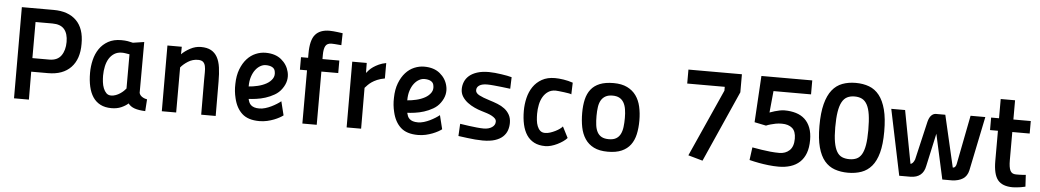

<svg xmlns="http://www.w3.org/2000/svg" viewBox="-39 -1077 7867 1452"><g transform="rotate(5 3894.5 -350.5)"><path d="M195 -212 196 0H83L82 -692H323Q435 -692 496 -631.5Q557 -571 556 -455Q557 -339 496 -275.5Q435 -212 323 -212ZM323 -315Q385 -315 413.5 -355.5Q442 -396 442 -459Q442 -522 413.5 -555.5Q385 -589 323 -589H195V-315Z M1026 -124Q1030 -107 1046.5 -95.5Q1063 -84 1086 -80L1080 10Q1029 8 998 -3Q967 -14 950 -37Q929 -18 897 -4Q865 10 823 10Q774 10 739 -8Q704 -26 682 -59Q660 -92 649.5 -138.5Q639 -185 639 -242Q639 -292 650.5 -340Q662 -388 687.5 -425.5Q713 -463 754 -486Q795 -509 853 -509Q881 -509 902.5 -505.5Q924 -502 942 -497L1027 -510ZM812 -85Q830 -85 847.5 -91.5Q865 -98 880 -108Q895 -118 906.5 -129Q918 -140 924 -148V-408H922Q910 -410 895 -412.5Q880 -415 866 -415Q833 -415 809 -400Q785 -385 769.5 -360Q754 -335 746.5 -301Q739 -267 739 -230Q739 -207 742 -181.5Q745 -156 753.5 -134.5Q762 -113 776 -99Q790 -85 812 -85Z M1205 0 1204 -499H1313L1312 -442Q1338 -468 1377 -489Q1416 -510 1458 -510Q1505 -510 1535 -493.5Q1565 -477 1582.5 -445.5Q1600 -414 1606.5 -367.5Q1613 -321 1613 -261L1614 0H1504L1503 -260Q1503 -294 1503.5 -321.5Q1504 -349 1499.5 -369Q1495 -389 1482.5 -400Q1470 -411 1444 -411Q1403 -411 1368.5 -389Q1334 -367 1314 -342V0Z M2125 -49Q2115 -41 2097 -31Q2079 -21 2056 -12Q2033 -3 2005 3.5Q1977 10 1946 10Q1860 10 1814.5 -31.5Q1769 -73 1752 -147Q1739 -199 1741 -254Q1742 -318 1760.5 -366Q1779 -414 1808 -446Q1837 -478 1874 -493.5Q1911 -509 1949 -509Q2023 -509 2068.5 -471.5Q2114 -434 2127 -379Q2135 -347 2128.5 -314.5Q2122 -282 2099 -250Q2078 -220 2045 -201Q2012 -182 1977 -171Q1942 -160 1908 -155.5Q1874 -151 1851 -150Q1854 -137 1859 -125Q1864 -113 1874 -104Q1884 -95 1899.5 -90Q1915 -85 1938 -85Q1959 -85 1982.5 -92Q2006 -99 2027.5 -109.5Q2049 -120 2068 -132Q2087 -144 2099 -154ZM1958 -416Q1938 -416 1917.5 -404.5Q1897 -393 1880.5 -371.5Q1864 -350 1853.5 -318Q1843 -286 1843 -244Q1875 -246 1911 -254.5Q1947 -263 1976 -279Q2005 -295 2021 -319.5Q2037 -344 2029 -377Q2025 -396 2006.5 -406Q1988 -416 1958 -416Z M2272 -404H2218V-499H2272V-532Q2272 -633 2307.5 -675Q2343 -717 2416 -717Q2429 -717 2446 -715.5Q2463 -714 2479 -712Q2497 -709 2516 -707L2514 -616Q2502 -617 2489 -618Q2478 -619 2464.5 -620Q2451 -621 2440 -621Q2406 -621 2393.5 -598.5Q2381 -576 2381 -531V-499H2509V-404H2381V0H2272Z M2607 -499H2717L2718 -423Q2726 -433 2738 -446Q2750 -459 2767.5 -471Q2785 -483 2808.5 -494Q2832 -505 2864 -511V-394Q2830 -388 2806 -377.5Q2782 -367 2765.5 -355.5Q2749 -344 2737.5 -332Q2726 -320 2717 -310L2718 0H2608Z M3329 -49Q3319 -41 3301 -31Q3283 -21 3260 -12Q3237 -3 3209 3.5Q3181 10 3150 10Q3064 10 3018.5 -31.5Q2973 -73 2956 -147Q2943 -199 2945 -254Q2946 -318 2964.5 -366Q2983 -414 3012 -446Q3041 -478 3078 -493.5Q3115 -509 3153 -509Q3227 -509 3272.5 -471.5Q3318 -434 3331 -379Q3339 -347 3332.5 -314.5Q3326 -282 3303 -250Q3282 -220 3249 -201Q3216 -182 3181 -171Q3146 -160 3112 -155.5Q3078 -151 3055 -150Q3058 -137 3063 -125Q3068 -113 3078 -104Q3088 -95 3103.5 -90Q3119 -85 3142 -85Q3163 -85 3186.5 -92Q3210 -99 3231.5 -109.5Q3253 -120 3272 -132Q3291 -144 3303 -154ZM3162 -416Q3142 -416 3121.5 -404.5Q3101 -393 3084.5 -371.5Q3068 -350 3057.5 -318Q3047 -286 3047 -244Q3079 -246 3115 -254.5Q3151 -263 3180 -279Q3209 -295 3225 -319.5Q3241 -344 3233 -377Q3229 -396 3210.5 -406Q3192 -416 3162 -416Z M3815 -399Q3782 -403 3749 -407Q3721 -410 3691 -413Q3661 -416 3638 -416Q3600 -416 3579.5 -402.5Q3559 -389 3559 -366Q3559 -344 3587.5 -329Q3616 -314 3665 -299Q3698 -289 3728.5 -277Q3759 -265 3782.5 -247Q3806 -229 3820.5 -203Q3835 -177 3835 -141Q3835 -111 3825.5 -84Q3816 -57 3793.5 -36Q3771 -15 3734 -3Q3697 9 3641 9Q3616 9 3584.5 6.5Q3553 4 3524 0Q3491 -4 3456 -9L3461 -102Q3497 -96 3530 -92Q3559 -88 3589.5 -85Q3620 -82 3641 -82Q3679 -82 3703.5 -98.5Q3728 -115 3728 -141Q3728 -155 3718.5 -165Q3709 -175 3693.5 -183.5Q3678 -192 3657 -199Q3636 -206 3612 -213Q3588 -220 3559.5 -233Q3531 -246 3506.5 -264.5Q3482 -283 3466 -308Q3450 -333 3450 -365Q3450 -394 3461 -420.5Q3472 -447 3495 -467Q3518 -487 3555 -499Q3592 -511 3645 -511Q3666 -511 3690.5 -508.5Q3715 -506 3739 -502.5Q3763 -499 3784 -495Q3805 -491 3818 -487Z M4280 -66Q4268 -52 4248.5 -38.5Q4229 -25 4206.5 -14Q4184 -3 4160.5 3.5Q4137 10 4116 10Q4067 10 4032 -8Q3997 -26 3975 -59Q3953 -92 3942.5 -138.5Q3932 -185 3932 -242Q3932 -292 3943.5 -340Q3955 -388 3980.5 -425.5Q4006 -463 4047 -486Q4088 -509 4146 -509Q4174 -509 4210.5 -503.5Q4247 -498 4282 -486L4279 -397Q4276 -400 4259.5 -403Q4243 -406 4223 -408.5Q4203 -411 4184.5 -413Q4166 -415 4159 -415Q4126 -415 4102.5 -399.5Q4079 -384 4063.5 -358Q4048 -332 4041 -298Q4034 -264 4034 -228Q4034 -205 4036.5 -180.5Q4039 -156 4047 -135.5Q4055 -115 4069 -102Q4083 -89 4107 -89Q4125 -89 4145 -95.5Q4165 -102 4184 -111.5Q4203 -121 4217 -131.5Q4231 -142 4237 -150Z M4591 -510Q4652 -510 4694 -489.5Q4736 -469 4761.5 -433.5Q4787 -398 4798 -349.5Q4809 -301 4809 -244Q4809 -187 4798.5 -140Q4788 -93 4763 -59.5Q4738 -26 4696 -7.5Q4654 11 4591 11Q4527 11 4485 -10Q4443 -31 4418 -68.5Q4393 -106 4383 -156Q4373 -206 4373 -265Q4373 -322 4383.5 -367Q4394 -412 4419 -444Q4444 -476 4486 -493Q4528 -510 4591 -510ZM4591 -84Q4625 -84 4646 -96.5Q4667 -109 4678.5 -131.5Q4690 -154 4694 -185.5Q4698 -217 4698 -254Q4698 -291 4693 -321Q4688 -351 4675.5 -372Q4663 -393 4642.5 -404Q4622 -415 4591 -415Q4559 -415 4538 -403.5Q4517 -392 4504.5 -371Q4492 -350 4487.5 -319.5Q4483 -289 4483 -251Q4483 -213 4487 -182Q4491 -151 4503 -129Q4515 -107 4536 -95.5Q4557 -84 4591 -84Z M5145 -661H5551V-524L5311 16L5201 -15L5430 -526V-555H5145Z M6085 -661V-555H5800L5784 -391Q5804 -398 5823 -404Q5840 -409 5859.5 -413Q5879 -417 5896 -417Q5944 -417 5983.5 -405Q6023 -393 6050.5 -367.5Q6078 -342 6093 -303Q6108 -264 6108 -210Q6108 -152 6092.5 -110.5Q6077 -69 6048 -42Q6019 -15 5978 -2Q5937 11 5888 11Q5850 11 5810.5 6.5Q5771 2 5739 -4Q5701 -11 5665 -20L5678 -117Q5714 -110 5750 -105Q5781 -100 5816.5 -96.5Q5852 -93 5884 -93Q5931 -93 5961.5 -121.5Q5992 -150 5992 -210Q5992 -266 5963.5 -290.5Q5935 -315 5885 -315Q5860 -315 5838.5 -311Q5817 -307 5801 -302Q5782 -297 5766 -290L5678 -308L5699 -661Z M6415 -671Q6471 -671 6516.5 -654Q6562 -637 6594 -596.5Q6626 -556 6643.5 -489.5Q6661 -423 6661 -323Q6661 -226 6643.5 -161.5Q6626 -97 6593.5 -59Q6561 -21 6515.5 -5Q6470 11 6415 11Q6359 11 6313.5 -5Q6268 -21 6236 -59Q6204 -97 6186.5 -161.5Q6169 -226 6169 -323Q6169 -423 6186.5 -490Q6204 -557 6236 -597Q6268 -637 6313.5 -654Q6359 -671 6415 -671ZM6415 -568Q6383 -568 6359 -556Q6335 -544 6319.5 -515.5Q6304 -487 6296.5 -440Q6289 -393 6289 -323Q6289 -255 6297 -210.5Q6305 -166 6320.5 -139.5Q6336 -113 6360 -102.5Q6384 -92 6416 -92Q6447 -92 6470.5 -102.5Q6494 -113 6509.5 -139.5Q6525 -166 6532.5 -210.5Q6540 -255 6540 -323Q6540 -393 6533 -440Q6526 -487 6510.5 -515.5Q6495 -544 6471.5 -556Q6448 -568 6415 -568Z M6804 -499 6880 -97Q6899 -100 6912 -133L6980 -425Q6988 -457 7003 -473Q7018 -489 7038 -490H7110L7201 -97Q7213 -97 7220 -106.5Q7227 -116 7229 -130L7301 -499H7413L7328 -87Q7318 -43 7286 -22.5Q7254 -2 7204 0H7130L7055 -341L7000 -91Q6983 -2 6889 0H6803L6699 -499Z M7626 -404V-190Q7626 -136 7638 -111.5Q7650 -87 7681 -87Q7692 -87 7705 -87Q7718 -87 7729 -88Q7742 -89 7756 -90L7761 -1Q7744 3 7727 6Q7713 8 7696 10Q7679 12 7666 12Q7586 12 7551.5 -31Q7517 -74 7517 -175V-404H7457V-499H7517V-645H7626V-499H7758V-404Z"/></g></svg>

Font: Panefresco 750wt
Style: Regular
Weight: 750
Foundry: Campivisivi & Chank Co
Version: Version 1.000